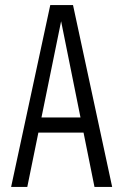

<svg xmlns="http://www.w3.org/2000/svg" viewBox="-20 -740 488 760"><path d="M24 0 179 -720H235L88 0ZM354 0 209 -720H269L424 0ZM106 -275H340V-215H106Z"/></svg>

Font: Instrument Sans Condensed
Style: Regular
Weight: 400
Width: 3
Designer: Rodrigo Fuenzalida
Foundry: fragTYPE
Version: Version 1.000;gftools[0.9.28]